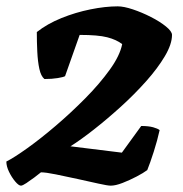

<svg xmlns="http://www.w3.org/2000/svg" viewBox="-33 -585 578 605"><path d="M33 0Q26 0 15 -13Q4 -26 -4.5 -43.5Q-13 -61 -13 -76Q11 -88 53 -118Q95 -148 143 -189Q191 -230 236 -275.5Q281 -321 313 -365.5Q345 -410 352 -446Q334 -460 305 -467.5Q276 -475 218 -475L172 -345Q167 -342 149 -339Q131 -336 107 -336Q96 -345 91 -368Q86 -391 84.5 -422Q83 -453 83 -484Q116 -510 160.5 -528Q205 -546 252 -555.5Q299 -565 338 -565Q357 -565 385.5 -555.5Q414 -546 442.5 -531.5Q471 -517 490 -501.5Q509 -486 509 -475Q509 -446 486.5 -408Q464 -370 427.5 -329Q391 -288 348 -249Q305 -210 263 -177Q221 -144 189 -124L351 -104L412 -188Q435 -188 449.5 -184Q464 -180 470 -175Q463 -143 451.5 -107Q440 -71 431 -49Q419 -40 397 -28.5Q375 -17 353 -8.5Q331 0 316 0Q306 0 277 -6.5Q248 -13 211.5 -21Q175 -29 143 -35.5Q111 -42 96 -42Q89 -36 75.5 -26Q62 -16 50 -8Q38 0 33 0Z"/></svg>

Font: Texturina 72pt 72pt Black
Style: Italic
Weight: 900
Italic angle: -11°
Designer: Guillermo Torres Carreño
Foundry: Omnibus-Type
Version: Version 1.002; ttfautohint (v1.8.3)